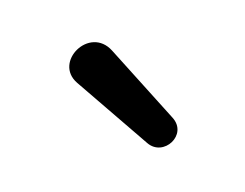

<svg xmlns="http://www.w3.org/2000/svg" viewBox="-48 -840 465 365"><g transform="rotate(-15 185.0 -658.0)"><path d="M108 -704 207 -559C230 -525 286 -554 266 -593L188 -746C159 -803 74 -754 108 -704Z"/></g></svg>

Font: SN Pro Medium
Style: Regular
Weight: 500
Designer: Tobias Whetton
Foundry: Supernotes
Version: Version 1.003;Glyphs 3.3 (3324)